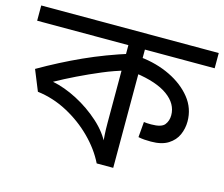

<svg xmlns="http://www.w3.org/2000/svg" viewBox="-101 -743 1009 864"><g transform="rotate(15 403.5 -311.0)"><path d="M817 -622V-551H492V-489V-473V0H415Q386 -59 334 -111Q282 -163 215.5 -198.5Q149 -234 76 -243L37 -339Q134 -395 231 -439Q328 -483 437 -517L415 -475V-551H-10V-622ZM415 -467 436 -438Q385 -424 330.5 -401Q276 -378 224.5 -353Q173 -328 130 -304Q186 -293 245.5 -262Q305 -231 354.5 -186.5Q404 -142 428 -90L420 -88Q418 -111 416.5 -134Q415 -157 415 -189ZM761 -288Q761 -255 748 -225.5Q735 -196 705 -177Q675 -158 625 -158Q609 -158 594.5 -159Q580 -160 566 -163L572 -235Q578 -234 586.5 -233.5Q595 -233 606 -233Q654 -233 668.5 -251.5Q683 -270 683 -296Q683 -349 631.5 -386.5Q580 -424 479 -438L482 -513Q559 -505 622 -474.5Q685 -444 723 -396.5Q761 -349 761 -288Z"/></g></svg>

Font: hexubangla05
Style: Book
Weight: 400
Designer: Jelle Bosma - Monotype Design Team
Foundry: Monotype Imaging Inc.
Version: Version 2.003